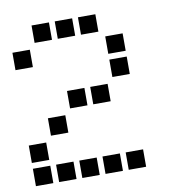

<svg xmlns="http://www.w3.org/2000/svg" viewBox="-77 -758 754 815"><g transform="rotate(-10 300.0 -350.5)"><path d="M113.5 -687.5Q112.5 -687.5 112.5 -687.5Q112.5 -687.5 112.5 -686.5V-613.5Q112.5 -612.5 112.5 -612.5Q112.5 -612.5 113.5 -612.5H186.5Q187.5 -612.5 187.5 -612.5Q187.5 -612.5 187.5 -613.5V-686.5Q187.5 -687.5 187.5 -687.5Q187.5 -687.5 186.5 -687.5ZM213.5 -687.5Q212.5 -687.5 212.5 -687.5Q212.5 -687.5 212.5 -686.5V-613.5Q212.5 -612.5 212.5 -612.5Q212.5 -612.5 213.5 -612.5H286.5Q287.5 -612.5 287.5 -612.5Q287.5 -612.5 287.5 -613.5V-686.5Q287.5 -687.5 287.5 -687.5Q287.5 -687.5 286.5 -687.5ZM313.5 -687.5Q312.5 -687.5 312.5 -687.5Q312.5 -687.5 312.5 -686.5V-613.5Q312.5 -612.5 312.5 -612.5Q312.5 -612.5 313.5 -612.5H386.5Q387.5 -612.5 387.5 -612.5Q387.5 -612.5 387.5 -613.5V-686.5Q387.5 -687.5 387.5 -687.5Q387.5 -687.5 386.5 -687.5ZM13.5 -587.5Q12.5 -587.5 12.5 -587.5Q12.5 -587.5 12.5 -586.5V-513.5Q12.5 -512.5 12.5 -512.5Q12.5 -512.5 13.5 -512.5H86.5Q87.5 -512.5 87.5 -512.5Q87.5 -512.5 87.5 -513.5V-586.5Q87.5 -587.5 87.5 -587.5Q87.5 -587.5 86.5 -587.5ZM413.5 -587.5Q412.5 -587.5 412.5 -587.5Q412.5 -587.5 412.5 -586.5V-513.5Q412.5 -512.5 412.5 -512.5Q412.5 -512.5 413.5 -512.5H486.5Q487.5 -512.5 487.5 -512.5Q487.5 -512.5 487.5 -513.5V-586.5Q487.5 -587.5 487.5 -587.5Q487.5 -587.5 486.5 -587.5ZM413.5 -487.5Q412.5 -487.5 412.5 -487.5Q412.5 -487.5 412.5 -486.5V-413.5Q412.5 -412.5 412.5 -412.5Q412.5 -412.5 413.5 -412.5H486.5Q487.5 -412.5 487.5 -412.5Q487.5 -412.5 487.5 -413.5V-486.5Q487.5 -487.5 487.5 -487.5Q487.5 -487.5 486.5 -487.5ZM213.5 -387.5Q212.5 -387.5 212.5 -387.5Q212.5 -387.5 212.5 -386.5V-313.5Q212.5 -312.5 212.5 -312.5Q212.5 -312.5 213.5 -312.5H286.5Q287.5 -312.5 287.5 -312.5Q287.5 -312.5 287.5 -313.5V-386.5Q287.5 -387.5 287.5 -387.5Q287.5 -387.5 286.5 -387.5ZM313.5 -387.5Q312.5 -387.5 312.5 -387.5Q312.5 -387.5 312.5 -386.5V-313.5Q312.5 -312.5 312.5 -312.5Q312.5 -312.5 313.5 -312.5H386.5Q387.5 -312.5 387.5 -312.5Q387.5 -312.5 387.5 -313.5V-386.5Q387.5 -387.5 387.5 -387.5Q387.5 -387.5 386.5 -387.5ZM113.5 -287.5Q112.5 -287.5 112.5 -287.5Q112.5 -287.5 112.5 -286.5V-213.5Q112.5 -212.5 112.5 -212.5Q112.5 -212.5 113.5 -212.5H186.5Q187.5 -212.5 187.5 -212.5Q187.5 -212.5 187.5 -213.5V-286.5Q187.5 -287.5 187.5 -287.5Q187.5 -287.5 186.5 -287.5ZM13.5 -187.5Q12.5 -187.5 12.5 -187.5Q12.5 -187.5 12.5 -186.5V-113.5Q12.5 -112.5 12.5 -112.5Q12.5 -112.5 13.5 -112.5H86.5Q87.5 -112.5 87.5 -112.5Q87.5 -112.5 87.5 -113.5V-186.5Q87.5 -187.5 87.5 -187.5Q87.5 -187.5 86.5 -187.5ZM13.5 -87.5Q12.5 -87.5 12.5 -87.5Q12.5 -87.5 12.5 -86.5V-13.5Q12.5 -12.5 12.5 -12.5Q12.5 -12.5 13.5 -12.5H86.5Q87.5 -12.5 87.5 -12.5Q87.5 -12.5 87.5 -13.5V-86.5Q87.5 -87.5 87.5 -87.5Q87.5 -87.5 86.5 -87.5ZM113.5 -87.5Q112.5 -87.5 112.5 -87.5Q112.5 -87.5 112.5 -86.5V-13.5Q112.5 -12.5 112.5 -12.5Q112.5 -12.5 113.5 -12.5H186.5Q187.5 -12.5 187.5 -12.5Q187.5 -12.5 187.5 -13.5V-86.5Q187.5 -87.5 187.5 -87.5Q187.5 -87.5 186.5 -87.5ZM213.5 -87.5Q212.5 -87.5 212.5 -87.5Q212.5 -87.5 212.5 -86.5V-13.5Q212.5 -12.5 212.5 -12.5Q212.5 -12.5 213.5 -12.5H286.5Q287.5 -12.5 287.5 -12.5Q287.5 -12.5 287.5 -13.5V-86.5Q287.5 -87.5 287.5 -87.5Q287.5 -87.5 286.5 -87.5ZM313.5 -87.5Q312.5 -87.5 312.5 -87.5Q312.5 -87.5 312.5 -86.5V-13.5Q312.5 -12.5 312.5 -12.5Q312.5 -12.5 313.5 -12.5H386.5Q387.5 -12.5 387.5 -12.5Q387.5 -12.5 387.5 -13.5V-86.5Q387.5 -87.5 387.5 -87.5Q387.5 -87.5 386.5 -87.5ZM413.5 -87.5Q412.5 -87.5 412.5 -87.5Q412.5 -87.5 412.5 -86.5V-13.5Q412.5 -12.5 412.5 -12.5Q412.5 -12.5 413.5 -12.5H486.5Q487.5 -12.5 487.5 -12.5Q487.5 -12.5 487.5 -13.5V-86.5Q487.5 -87.5 487.5 -87.5Q487.5 -87.5 486.5 -87.5Z"/></g></svg>

Font: Doto Black
Style: Regular
Weight: 900
Monospace: yes
Version: Version 1.000